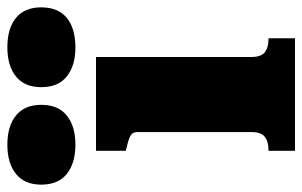

<svg xmlns="http://www.w3.org/2000/svg" viewBox="-231 -652 822 522"><g transform="rotate(-90 180.0 -391.0)"><path d="M48 -597Q-3 -597 -32 -620.5Q-61 -644 -61 -690Q-61 -735 -32 -758.5Q-3 -782 48 -782Q98 -782 127 -758.5Q156 -735 156 -690Q156 -644 127 -620.5Q98 -597 48 -597ZM312 -597Q262 -597 233 -620.5Q204 -644 204 -690Q204 -735 233 -758.5Q262 -782 312 -782Q364 -782 392.5 -758.5Q421 -735 421 -690Q421 -644 392.5 -620.5Q364 -597 312 -597ZM286 -541V-119Q286 -92 299 -82Q312 -72 335 -72H337V0H31V-72H33Q56 -72 69 -82Q82 -92 82 -119V-428Q82 -442 71.5 -447.5Q61 -453 39 -458L31 -460V-541Z"/></g></svg>

Font: Roboto Serif ExtraBold
Style: Regular
Weight: 800
Designer: Greg Gazdowicz
Foundry: Commercial Type
Version: Version 1.008